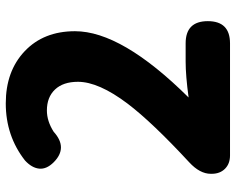

<svg xmlns="http://www.w3.org/2000/svg" viewBox="-94 -704 798 649"><g transform="rotate(-90 304.5 -379.0)"><path d="M104 0Q76 0 59 -17Q42 -34 42 -62V-65Q42 -102 81 -138Q216 -263 279 -346Q353 -444 353 -514Q353 -564 327 -591.5Q301 -619 256 -619Q220 -619 184 -596Q130 -547 81 -596Q57 -620 59.5 -645Q62 -670 87 -693Q170 -758 280 -758Q389 -758 456.5 -694Q524 -630 524 -524Q524 -366 300 -140Q374 -150 421 -150H483Q558 -150 558 -75Q558 0 483 0H300Z"/></g></svg>

Font: GenSenRounded TW H
Style: Regular
Weight: 900
Version: Version 1.501;PS 1;hotconv 16.6.51;makeotf.lib2.5.65220